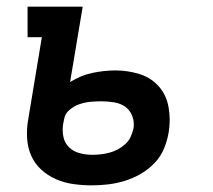

<svg xmlns="http://www.w3.org/2000/svg" viewBox="-20 -550 640 578"><path d="M256 8Q228 8 200 4Q172 0 147.5 -11Q123 -22 103.5 -40Q84 -58 73.5 -82.5Q63 -107 61.5 -135Q60 -163 65 -191L106 -438H63V-530H229L191 -303Q207 -313 224 -320Q241 -327 258 -330.5Q275 -334 292.5 -336Q310 -338 327 -338Q365 -338 400 -327Q435 -316 458 -290Q481 -264 487.5 -227Q494 -190 488 -153Q484 -128 474 -103.5Q464 -79 445.5 -59.5Q427 -40 403.5 -26.5Q380 -13 355.5 -5.5Q331 2 306 5Q281 8 256 8ZM258 -84Q271 -84 284 -85.5Q297 -87 310 -90.5Q323 -94 335 -100.5Q347 -107 357.5 -116.5Q368 -126 373.5 -138.5Q379 -151 382 -164Q385 -183 378 -201Q371 -219 356.5 -229Q342 -239 323 -242Q304 -245 285 -245Q268 -245 252 -243.5Q236 -242 219.5 -236.5Q203 -231 189 -219Q175 -207 173 -191L170 -176Q167 -156 171 -137.5Q175 -119 188 -106.5Q201 -94 219.5 -89Q238 -84 258 -84Z"/></svg>

Font: Iosevka Slab Semibold Extended
Style: Italic
Weight: 600
Width: 7
Italic angle: -9°
Monospace: yes
Designer: Belleve Invis
Foundry: Belleve Invis
Version: Version 11.1.0; ttfautohint (v1.8.3)